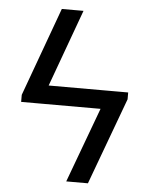

<svg xmlns="http://www.w3.org/2000/svg" viewBox="-52 -750 616 792"><g transform="rotate(5 256.5 -353.5)"><path d="M407.2 -310.5H103.5V-387.7H407.2ZM117.2 -310.5H38.1V-339.8L171.9 -707H261.7ZM341.8 0H252L395.5 -387.7H474.6V-359.4Z"/></g></svg>

Font: Pretendard JP Variable
Style: Regular
Weight: 400
Designer: Base glyphs from Inter by Rasmus Andersson; Hangul glyphs from Noto Sans CJK(Source Han Sans) by Jang Soo-young and Kang
Foundry: Kil Hyung-jin
Version: Version 1.307;Glyphs 3.2 (3192)